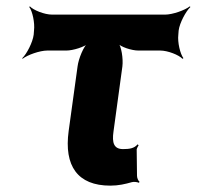

<svg xmlns="http://www.w3.org/2000/svg" viewBox="-20 -574 619 604"><path d="M367 -105C338 -105 332 -125 337 -160L365 -365C368 -389 362 -429 351 -441L349 -439C359 -426 395 -415 415 -415H484C508 -415 543 -401 554 -389L557 -391C547 -404 538 -441 541 -465L542 -478C545 -502 565 -539 579 -552L577 -554C562 -542 523 -528 499 -528H144C120 -528 85 -542 74 -554L72 -552C82 -539 90 -502 87 -478L86 -465C83 -441 64 -404 50 -391L51 -389C66 -401 105 -415 129 -415H189C209 -415 246 -426 260 -439L258 -441C243 -429 227 -389 224 -365L196 -162C181 -52 224 10 327 10C353 10 374 5 395 -1C402 -3 413 -1 417 1L419 -2C415 -5 411 -14 411 -21L410 -104C411 -109 415 -115 416 -117L413 -120C402 -107 387 -105 367 -105Z"/></svg>

Font: Asimov
Style: EdgeNarIt
Weight: 500
Designer: Google
Version: Version 2.000980: 2014